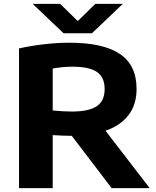

<svg xmlns="http://www.w3.org/2000/svg" viewBox="-20 -969 804 989"><path d="M555 0 349.5 -269.5H343.5Q307.5 -269.5 251.5 -273V0H78V-719.5Q134.5 -732.5 204.5 -740.8Q274.5 -749 337.5 -749Q511 -749 597.2 -691.2Q683.5 -633.5 683.5 -510.5Q683.5 -431 642.5 -376.8Q601.5 -322.5 523.5 -295.5L751 0ZM251.5 -400Q304 -394.5 351 -394.5Q438 -394.5 478.5 -422Q519 -449.5 519 -510Q519 -571.5 479.2 -598.5Q439.5 -625.5 353 -625.5Q304 -625.5 251.5 -616ZM471 -949H612.5L453.5 -797.5H307.5L148.5 -949H290L380.5 -860.5Z"/></svg>

Font: Encode Sans Expanded
Style: Bold
Weight: 700
Width: 7
Designer: Multiple Designers
Foundry: Impallari Type
Version: Version 2.000